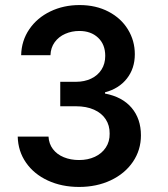

<svg xmlns="http://www.w3.org/2000/svg" viewBox="-20 -737 673 767"><path d="M50.8 -191.4H173.8Q175.3 -162.6 191.4 -141.4Q207.5 -120.1 234.9 -108.9Q262.2 -97.7 295.9 -97.7Q331.1 -97.7 358.9 -110.6Q386.7 -123.5 402.6 -147.5Q418.5 -171.4 418 -203.1Q418.5 -235.8 402.3 -260.5Q386.2 -285.2 355.7 -298.8Q325.2 -312.5 283.2 -312.5H220.7V-410.2H283.2Q317.4 -410.2 344 -422.9Q370.6 -435.5 385.5 -459Q400.4 -482.4 400.4 -513.7Q400.4 -559.6 371.8 -586.4Q343.3 -613.3 296.9 -613.3Q266.6 -613.3 240.5 -601.8Q214.4 -590.3 198.5 -568.4Q182.6 -546.4 181.6 -516.6H64.5Q65.9 -574.7 97.2 -620.4Q128.4 -666 181.2 -691.4Q233.9 -716.8 297.9 -716.8Q363.3 -716.8 413.6 -690.4Q463.9 -664.1 491.2 -619.1Q518.6 -574.2 518.6 -520.5Q518.6 -463.4 486.8 -423.1Q455.1 -382.8 399.4 -368.2V-363.3Q468.8 -350.1 505.9 -306.2Q543 -262.2 543 -196.3Q543 -137.7 511 -90.6Q479 -43.5 422.6 -16.8Q366.2 9.8 295.9 9.8Q226.6 9.8 171.1 -15.9Q115.7 -41.5 84 -87.2Q52.2 -132.8 50.8 -191.4Z"/></svg>

Font: Pretendard GOV SemiBold
Style: Regular
Weight: 600
Designer: Base glyphs from Inter by Rasmus Andersson; Hangeul glyphs from Noto Sans CJK(Source Han Sans) by Jang Soo-young and Kan
Foundry: Kil Hyung-jin
Version: Version 1.309